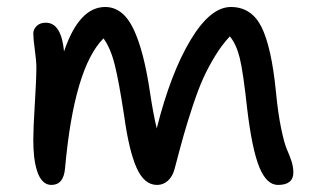

<svg xmlns="http://www.w3.org/2000/svg" viewBox="-20 -520 902 549"><path d="M127 8.8Q112.3 8.8 102.1 -2Q91.8 -12.7 85.9 -31.5Q80.1 -50.3 77.6 -72.3Q75.2 -94.2 75.2 -120.1Q75.2 -153.3 79.6 -223.6Q84 -293.9 84 -327.1Q84 -345.7 79.6 -377.4Q75.2 -409.2 75.2 -423.8Q75.2 -436.5 85 -445.8Q94.7 -455.1 110.8 -455.1Q155.3 -455.1 163.1 -373Q206.1 -500 280.8 -500Q331.5 -500 361.6 -437.3Q391.6 -374.5 409.2 -253.9Q418.5 -192.4 428.2 -152.8Q467.8 -310.5 524.7 -405.3Q581.5 -500 640.1 -500Q699.2 -500 727.8 -442.6Q756.3 -385.3 769 -257.8Q774.9 -196.3 783.9 -152.8Q793 -109.4 800.5 -92.5Q808.1 -75.7 813.5 -59.1Q818.8 -42.5 818.8 -26.9Q818.8 8.8 774.9 8.8Q742.2 8.8 721.4 -42.2Q700.7 -93.3 687 -207Q675.3 -314.9 665.5 -354.2Q655.8 -393.6 637.2 -416Q614.3 -391.6 594.7 -359.4Q575.2 -327.1 561.3 -296.6Q547.4 -266.1 531.2 -217.3Q515.1 -168.5 505.4 -134Q495.6 -99.6 479 -36.1Q473.1 -14.6 459.7 -2.9Q446.3 8.8 429.2 8.8Q392.1 8.8 370.4 -40.5Q348.6 -89.8 335 -189Q320.3 -285.6 308.3 -334Q296.4 -382.3 275.9 -410.2Q191.9 -326.2 166 -39.1Q162.1 8.8 127 8.8Z"/></svg>

Font: Shantell Sans Normal
Style: Regular
Weight: 400
Designer: Stephen Nixon, Anya Danilova, Shantell Martin
Foundry: Arrow Type
Version: Version 1.006;[559af2be0]